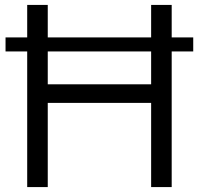

<svg xmlns="http://www.w3.org/2000/svg" viewBox="-20 -760 808 780"><path d="M765 -608V-551H677.5V0H594V-342H174V0H90.5V-551H2.5V-608H90.5V-740H174V-608H594V-740H677.5V-608ZM594 -417.5V-551H174V-417.5Z"/></svg>

Font: Encode Sans Semi Expanded
Style: Regular
Weight: 400
Width: 6
Designer: Multiple Designers
Foundry: Impallari Type
Version: Version 2.000